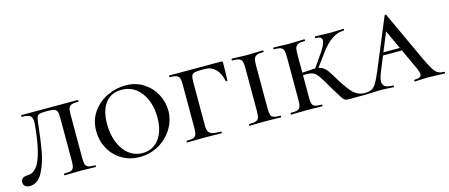

<svg xmlns="http://www.w3.org/2000/svg" viewBox="-39 -885 3031 1295"><g transform="rotate(-15 1476.5 -237.5)"><path d="M214 -389Q201 -270 187 -192.5Q173 -115 140 -53Q107 9 51 9Q30 9 18.5 -0.5Q7 -10 7 -28Q7 -47 20 -56Q33 -65 53 -65Q112 -65 143.5 -144Q175 -223 189 -370Q191 -392 191 -399Q191 -433 175.5 -444.5Q160 -456 118 -456Q116 -456 116 -462Q116 -468 118 -468H512Q515 -468 515 -462Q515 -456 512 -456Q481 -456 466 -450.5Q451 -445 445.5 -431Q440 -417 440 -387V-81Q440 -51 445.5 -36.5Q451 -22 465.5 -17Q480 -12 512 -12Q515 -12 515 -6Q515 0 512 0Q483 0 467 -1L404 -2L340 -1Q324 0 296 0Q293 0 293 -6Q293 -12 296 -12Q328 -12 342.5 -17Q357 -22 362 -36.5Q367 -51 367 -81V-385Q367 -412 362.5 -425Q358 -438 344.5 -443.5Q331 -449 303 -449H280Q251 -449 239 -445Q227 -441 222 -429Q217 -417 214 -389Z M578 -232Q578 -309 618 -365.5Q658 -422 720.5 -451Q783 -480 848 -480Q918 -480 972 -445.5Q1026 -411 1055 -356Q1084 -301 1084 -241Q1084 -174 1048 -115.5Q1012 -57 951.5 -22.5Q891 12 819 12Q749 12 694 -21Q639 -54 608.5 -110Q578 -166 578 -232ZM1001 -217Q1001 -283 978.5 -338Q956 -393 914 -425.5Q872 -458 814 -458Q741 -458 701 -406Q661 -354 661 -259Q661 -189 683.5 -132Q706 -75 747.5 -42Q789 -9 844 -9Q915 -9 958 -64.5Q1001 -120 1001 -217Z M1151 -12Q1183 -12 1197.5 -17Q1212 -22 1217.5 -36.5Q1223 -51 1223 -81V-387Q1223 -417 1217.5 -431Q1212 -445 1197 -450.5Q1182 -456 1151 -456Q1149 -456 1149 -462Q1149 -468 1151 -468H1515Q1524 -468 1524 -460Q1524 -403 1521 -334Q1521 -331 1515.5 -331Q1510 -331 1509 -334Q1498 -389 1468.5 -418.5Q1439 -448 1394 -448H1365Q1334 -448 1320 -443.5Q1306 -439 1301 -426Q1296 -413 1296 -386V-85Q1296 -53 1303 -38.5Q1310 -24 1329.5 -18Q1349 -12 1391 -12Q1394 -12 1394 -6Q1394 0 1391 0Q1355 0 1335 -1L1259 -2L1201 -1Q1184 0 1151 0Q1149 0 1149 -6Q1149 -12 1151 -12Z M1805 -12Q1808 -12 1808 -6Q1808 0 1805 0Q1776 0 1760 -1L1696 -2L1634 -1Q1617 0 1587 0Q1585 0 1585 -6Q1585 -12 1587 -12Q1619 -12 1634 -17Q1649 -22 1654.5 -36.5Q1660 -51 1660 -81V-387Q1660 -417 1654.5 -431Q1649 -445 1634 -450.5Q1619 -456 1587 -456Q1585 -456 1585 -462Q1585 -468 1587 -468L1634 -467Q1672 -465 1696 -465Q1721 -465 1761 -467L1805 -468Q1808 -468 1808 -462Q1808 -456 1805 -456Q1774 -456 1759.5 -450Q1745 -444 1739.5 -429.5Q1734 -415 1734 -385V-81Q1734 -51 1739 -36.5Q1744 -22 1758.5 -17Q1773 -12 1805 -12Z M2188 -99 2175 -121Q2143 -177 2127.5 -198.5Q2112 -220 2094.5 -228.5Q2077 -237 2046 -237Q2036 -237 2002 -235L2001 -253Q2027 -255 2037 -255Q2095 -259 2107 -259Q2140 -259 2159 -250Q2178 -241 2194.5 -219Q2211 -197 2244 -141Q2290 -67 2320 -40.5Q2350 -14 2391 -12Q2393 -12 2393 -6Q2393 0 2391 0H2276Q2260 0 2252 -5Q2244 -10 2232.5 -27.5Q2221 -45 2188 -99ZM1877 -12Q1909 -12 1924 -17Q1939 -22 1944.5 -36.5Q1950 -51 1950 -81V-387Q1950 -417 1944.5 -431Q1939 -445 1924.5 -450.5Q1910 -456 1879 -456Q1876 -456 1876 -462Q1876 -468 1879 -468L1924 -467Q1962 -465 1986 -465Q2010 -465 2050 -467L2094 -468Q2097 -468 2097 -462Q2097 -456 2094 -456Q2063 -456 2048.5 -450Q2034 -444 2028.5 -429.5Q2023 -415 2023 -385V-81Q2023 -51 2028 -36.5Q2033 -22 2047.5 -17Q2062 -12 2094 -12Q2097 -12 2097 -6Q2097 0 2094 0Q2065 0 2049 -1L1986 -2L1924 -1Q1907 0 1877 0Q1875 0 1875 -6Q1875 -12 1877 -12ZM2105 -246 2178 -351Q2214 -405 2214 -429Q2214 -456 2170 -456Q2167 -456 2167 -462Q2167 -468 2170 -468L2211 -467Q2247 -465 2281 -465Q2304 -465 2336 -467L2367 -468Q2370 -468 2370 -462Q2370 -456 2367 -456Q2323 -456 2283 -429Q2243 -402 2204 -349L2123 -239Z M2578 -245H2761L2768 -225H2563ZM2948 0Q2928 0 2888 -2Q2848 -4 2830 -4Q2814 -4 2784 -2Q2756 0 2742 0Q2738 0 2738 -6Q2738 -12 2742 -12Q2767 -12 2778.5 -18.5Q2790 -25 2790 -39Q2790 -54 2776 -84L2632 -395L2664 -434L2537 -123Q2520 -81 2520 -59Q2520 -34 2537.5 -23Q2555 -12 2592 -12Q2597 -12 2597 -6Q2597 0 2592 0Q2578 0 2552 -2Q2524 -4 2500 -4Q2475 -4 2441 -2Q2411 0 2392 0Q2387 0 2387 -6Q2387 -12 2392 -12Q2423 -12 2441.5 -20.5Q2460 -29 2475.5 -54Q2491 -79 2513 -132L2659 -483Q2661 -487 2665 -487Q2669 -487 2671 -483L2831 -137Q2857 -82 2873 -56.5Q2889 -31 2905.5 -21.5Q2922 -12 2948 -12Q2953 -12 2953 -6Q2953 0 2948 0Z"/></g></svg>

Font: Cormorant Unicase Medium
Style: Regular
Weight: 500
Designer: Christian Thalmann (Catharsis Fonts)
Foundry: Catharsis Fonts
Version: Version 4.000